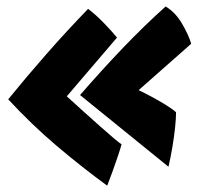

<svg xmlns="http://www.w3.org/2000/svg" viewBox="-20 -588 647 608"><path d="M504.5 -567.5Q535.5 -549 556.5 -513Q577.5 -477 585.5 -449.5L419 -302.5Q437 -294 459.5 -282Q482 -270 503.2 -257Q524.5 -244 537.5 -232.5Q537.5 -214 534.5 -184.8Q531.5 -155.5 526 -122.8Q520.5 -90 513.5 -60L233.5 -287Q302 -366 369.5 -436.5Q437 -507 504.5 -567.5ZM259 -560Q284 -541 310 -514Q336 -487 350.5 -469L191.5 -283Q216.5 -260.5 244.2 -235.2Q272 -210 297.5 -187.5Q323 -165 341.2 -149.5Q359.5 -134 365 -131Q361.5 -118 353.8 -95Q346 -72 336.8 -46.2Q327.5 -20.5 319.5 0Q238 -59.5 158.2 -127.2Q78.5 -195 6 -273.5Q64 -345 126.8 -416.5Q189.5 -488 259 -560Z"/></svg>

Font: Grandstander Black
Style: Regular
Weight: 900
Designer: Tyler Finck
Foundry: Etcetera Type Co
Version: Version 1.200; ttfautohint (v1.8.3)